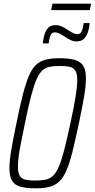

<svg xmlns="http://www.w3.org/2000/svg" viewBox="-20 -1011 513 1039"><path d="M174 8Q122 8 91 -0.5Q60 -9 45.5 -32.5Q31 -56 31 -100Q31 -140 41 -199.5Q51 -259 69 -344Q87 -434 103 -496.5Q119 -559 135.5 -598.5Q152 -638 174 -659Q196 -680 227 -688Q258 -696 301 -696Q353 -696 384.5 -687Q416 -678 430.5 -655Q445 -632 445 -587Q445 -548 435 -488.5Q425 -429 407 -344Q388 -254 372.5 -191.5Q357 -129 340 -89.5Q323 -50 301 -29Q279 -8 248 0Q217 8 174 8ZM172 -34Q203 -34 225.5 -38.5Q248 -43 265.5 -58.5Q283 -74 297.5 -107Q312 -140 327 -197.5Q342 -255 361 -344Q380 -431 389 -487.5Q398 -544 398 -577Q398 -613 387.5 -629Q377 -645 356.5 -649.5Q336 -654 303 -654Q271 -654 248.5 -649.5Q226 -645 209 -629.5Q192 -614 177.5 -581Q163 -548 148 -490.5Q133 -433 115 -344Q103 -286 94 -241Q85 -196 81 -164Q77 -132 77 -110Q77 -74 87.5 -58.5Q98 -43 119 -38.5Q140 -34 172 -34ZM211 -776Q216 -813 224.5 -834.5Q233 -856 246.5 -865.5Q260 -875 281 -875Q300 -875 316 -867Q332 -859 348 -848Q362 -839 374.5 -832.5Q387 -826 400 -826Q414 -826 421.5 -841Q429 -856 433 -886H465Q462 -852 453 -830Q444 -808 430 -797.5Q416 -787 394 -787Q377 -787 361.5 -794.5Q346 -802 330 -813Q317 -821 303.5 -828.5Q290 -836 275 -836Q262 -836 254.5 -821.5Q247 -807 243 -776ZM257 -956 264 -991H473L466 -956Z"/></svg>

Font: Saira Condensed ExtraLight
Style: Italic
Weight: 250
Width: 3
Italic angle: -12°
Designer: Hector Gatti with collaboration of the Omnibus-Type team
Foundry: Omnibus-Type
Version: Version 1.101